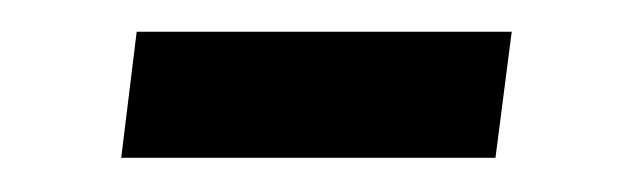

<svg xmlns="http://www.w3.org/2000/svg" viewBox="-20 -358 390 118"><path d="M64 -338.5H294.5L284.5 -261H54.5Z"/></svg>

Font: Lato Medium
Style: Italic
Weight: 500
Italic angle: -7°
Designer: Lukasz Dziedzic
Foundry: tyPoland Lukasz Dziedzic
Version: Version 2.006; 2014-01-15